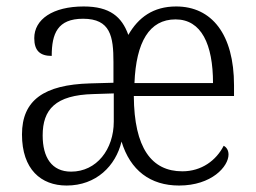

<svg xmlns="http://www.w3.org/2000/svg" viewBox="-20 -564 792 594"><path d="M186 10C278 10 338 -51 356 -126C383 -37 445 10 534 10C635 10 687 -49 687 -86C687 -100 680 -109 672 -113C649 -68 604 -34 544 -34C449 -34 395 -106 394 -267H704V-300C704 -458 635 -544 525 -544C454 -544 408 -510 377 -456C357 -512 320 -544 239 -544C143 -544 86 -504 86 -446C86 -407 104 -391 140 -391C140 -460 158 -506 237 -506C322 -506 331 -451 331 -372V-308L259 -306C116 -302 48 -254 48 -148C48 -40 107 10 186 10ZM639 -307H396C401 -434 442 -504 523 -504C603 -504 639 -427 639 -307ZM200 -33C140 -33 112 -77 112 -145C112 -225 151 -270 269 -273L332 -275V-188C332 -102 279 -33 200 -33Z"/></svg>

Font: Noto Serif Georgian SemiCondensed Light
Style: Regular
Weight: 300
Width: 4
Designer: Monotype Design Team, Akaki Razmadze
Foundry: Google LLC
Version: Version 2.003